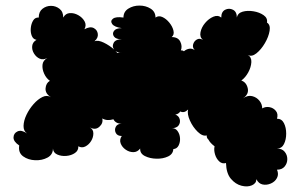

<svg xmlns="http://www.w3.org/2000/svg" viewBox="-20 -558 1059 689"><path d="M49 -36Q28 -50 28.5 -65Q29 -80 43 -86.5Q57 -93 77 -79Q64 -88 64.5 -106.5Q65 -125 75 -146Q85 -167 100.5 -184.5Q116 -202 132.5 -210Q149 -218 163 -209Q142 -222 143.5 -241Q145 -260 159 -268Q146 -277 138.5 -293.5Q131 -310 132.5 -325.5Q134 -341 150 -350Q135 -342 122.5 -347.5Q110 -353 102 -366Q94 -379 95.5 -393Q97 -407 111 -415Q99 -417 94 -429.5Q89 -442 90.5 -457.5Q92 -473 99 -484.5Q106 -496 119 -495Q119 -516 132.5 -526.5Q146 -537 163 -537Q180 -537 193.5 -526.5Q207 -516 207 -495Q215 -510 230.5 -511Q246 -512 261 -503.5Q276 -495 283.5 -481.5Q291 -468 283 -453Q303 -464 316 -457.5Q329 -451 331 -436.5Q333 -422 319 -410Q332 -415 352.5 -405Q373 -395 390 -380Q381 -390 387.5 -403.5Q394 -417 417 -417Q396 -417 389 -427Q382 -437 389 -447Q396 -457 417 -457Q390 -461 382.5 -472Q375 -483 385.5 -491Q396 -499 423 -495Q423 -516 440.5 -527Q458 -538 480.5 -538Q503 -538 520.5 -527Q538 -516 538 -495Q549 -503 562.5 -497Q576 -491 587.5 -477Q599 -463 602.5 -448Q606 -433 596 -425Q619 -425 627 -408.5Q635 -392 629 -377Q635 -378 640 -374Q648 -381 658.5 -383Q669 -385 679 -378Q670 -387 673 -398.5Q676 -410 686 -416Q696 -422 708 -415Q696 -425 699.5 -442.5Q703 -460 716 -475.5Q729 -491 745.5 -498Q762 -505 774 -495Q774 -516 788 -523Q802 -530 816 -523Q830 -516 830 -495Q833 -511 850.5 -516Q868 -521 889.5 -517.5Q911 -514 926 -503.5Q941 -493 938 -477Q951 -469 947.5 -447.5Q944 -426 930.5 -403Q917 -380 900 -366.5Q883 -353 869 -361Q883 -353 882 -335Q881 -317 871 -298.5Q861 -280 846 -269Q864 -263 869 -241.5Q874 -220 852 -205Q869 -217 885 -213Q901 -209 911 -196.5Q921 -184 921 -169Q933 -176 947 -173.5Q961 -171 970 -160Q979 -149 974 -132Q991 -132 999 -116Q1007 -100 1007 -78.5Q1007 -57 999 -41Q991 -25 974 -25Q992 -25 1001.5 -13.5Q1011 -2 1011 13Q1011 28 1001.5 39.5Q992 51 974 51Q981 67 974 80.5Q967 94 952 100.5Q937 107 922.5 104Q908 101 900 85Q900 100 884 107Q868 114 846.5 108.5Q825 103 808.5 83.5Q792 64 791 27Q777 31 766.5 21Q756 11 751.5 -4.5Q747 -20 750 -33Q734 -45 728 -57Q721 -63 722 -72Q707 -68 689.5 -85Q672 -102 661.5 -125.5Q651 -149 655 -165Q641 -151 627 -158Q620 -148 609 -147Q622 -142 625 -130Q628 -118 621 -108Q614 -98 596 -98Q609 -99 617 -88Q625 -77 626 -62.5Q627 -48 621 -36Q615 -24 602 -23Q601 -5 583 3.5Q565 12 541.5 11.5Q518 11 500 2Q482 -7 483 -25Q473 -12 458.5 -12Q444 -12 431 -21Q418 -30 413 -43.5Q408 -57 417 -70Q401 -70 395.5 -81Q390 -92 395.5 -103Q401 -114 417 -114Q395 -114 387 -130Q364 -123 347 -133Q351 -116 336.5 -103Q322 -90 302 -101Q315 -94 315 -79.5Q315 -65 307 -52Q299 -39 286.5 -32.5Q274 -26 261 -33Q262 -18 249 -9Q236 0 218 1.5Q200 3 185.5 -3.5Q171 -10 170 -25Q170 -3 150.5 7.5Q131 18 106 17Q81 16 63 3Q45 -10 49 -36ZM417 -369Q403 -369 394 -375Q398 -372 401 -368Q408 -370 417 -369Z"/></svg>

Font: Rubik Bubbles
Style: Regular
Weight: 400
Designer: Hubert and Fischer, NaN
Foundry: Hubert and Fischer, NaN
Version: Version 2.200